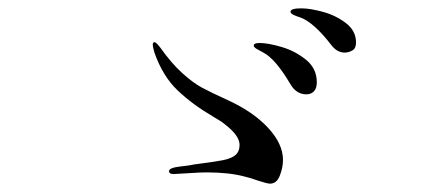

<svg xmlns="http://www.w3.org/2000/svg" viewBox="-20 -586 1040 460"><path d="M773 -479Q732 -532 700 -544Q690 -547 683 -550.5Q676 -554 676 -558Q676 -566 702 -566Q723 -566 754 -557.5Q785 -549 809 -530.5Q833 -512 833 -484Q833 -470 824 -465Q815 -460 806 -460Q787 -460 773 -479ZM599 -153Q576 -161 566 -163Q529 -173 475 -173Q460 -173 430.5 -171Q401 -169 396 -169Q385 -169 385 -176Q385 -184 411 -187Q419 -188 427.5 -189Q436 -190 445 -192Q492 -198 513 -202Q534 -206 544 -214.5Q554 -223 554 -239Q554 -261 519 -288Q511 -295 490 -307Q442 -335 406 -369Q370 -403 350 -460Q346 -474 346 -478Q346 -485 350 -485Q354 -485 364 -472Q391 -434 416.5 -411Q442 -388 463 -376.5Q484 -365 526 -346Q587 -318 622.5 -279.5Q658 -241 658 -203Q658 -185 650.5 -165.5Q643 -146 627 -146Q620 -146 599 -153ZM676 -384Q640 -445 611 -460Q608 -462 601 -465.5Q594 -469 591 -471.5Q588 -474 588 -477Q588 -483 602 -483Q622 -483 654.5 -473.5Q687 -464 713 -443Q739 -422 739 -389Q739 -374 732 -367Q725 -360 714 -360Q690 -360 676 -384Z"/></svg>

Font: Shippori Mincho B1
Style: Regular
Weight: 400
Designer: FONTDASU
Foundry: FONTDASU / Google Inc. / but / Adobe
Version: Version 3.110; ttfautohint (v1.8.3)